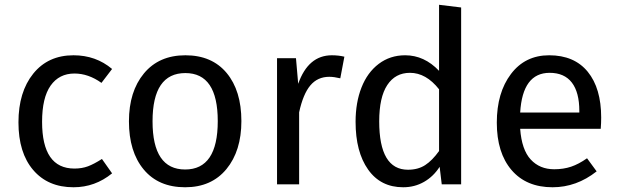

<svg xmlns="http://www.w3.org/2000/svg" viewBox="-20 -770 2582 802"><path d="M287.1 -539.1Q380.4 -539.1 448.2 -481.9L403.8 -423.8Q349.1 -462.9 291 -462.9Q227.1 -462.9 191.4 -412.4Q155.8 -361.8 155.8 -261.2Q155.8 -65.9 291 -65.9Q322.3 -65.9 347.7 -75.4Q373 -85 405.8 -106L448.2 -45.9Q377 12.2 287.1 12.2Q180.2 12.2 118.7 -59.8Q57.1 -131.8 57.1 -258.8Q57.1 -385.7 118.9 -462.4Q180.7 -539.1 287.1 -539.1Z M754.4 -539.1Q865.2 -539.1 926.8 -465.1Q988.3 -391.1 988.3 -264.2Q988.3 -139.6 925.8 -63.7Q863.3 12.2 753.4 12.2Q642.1 12.2 580.3 -62Q518.6 -136.2 518.6 -263.2Q518.6 -387.7 581.3 -463.4Q644 -539.1 754.4 -539.1ZM754.4 -464.8Q617.2 -464.8 617.2 -263.2Q617.2 -62 753.4 -62Q889.6 -62 889.6 -264.2Q889.6 -464.8 754.4 -464.8Z M1366.2 -539.1Q1394 -539.1 1418.5 -533.2L1401.4 -442.9Q1375 -449.2 1355.5 -449.2Q1306.6 -449.2 1276.4 -413.3Q1246.1 -377.4 1229.5 -300.8V0H1137.2V-526.9H1216.3L1225.6 -419.9Q1267.6 -539.1 1366.2 -539.1Z M1814 -750 1906.2 -738.8V0H1825.2L1816.4 -73.2Q1790.5 -32.7 1751.2 -10.3Q1711.9 12.2 1664.1 12.2Q1569.8 12.2 1517.6 -61.8Q1465.3 -135.7 1465.3 -261.2Q1465.3 -341.8 1490 -404.5Q1514.6 -467.3 1562 -503.2Q1609.4 -539.1 1672.4 -539.1Q1752.4 -539.1 1814 -474.1ZM1684.1 -61Q1726.1 -61 1755.9 -80.3Q1785.6 -99.6 1814 -139.2V-397Q1759.8 -465.8 1692.4 -465.8Q1631.3 -465.8 1597.7 -414.8Q1564 -363.8 1564 -263.2Q1564 -61 1684.1 -61Z M2491.2 -278.8Q2491.2 -256.3 2489.3 -231.9H2152.8Q2159.2 -144.5 2196.8 -103.8Q2234.4 -63 2294.9 -63Q2333.5 -63 2365.5 -73.7Q2397.5 -84.5 2432.1 -108.9L2472.2 -54.2Q2388.2 12.2 2288.1 12.2Q2178.2 12.2 2116.7 -59.8Q2055.2 -131.8 2055.2 -257.8Q2055.2 -382.8 2114.3 -460.9Q2173.3 -539.1 2273.9 -539.1Q2378.9 -539.1 2435.1 -470.2Q2491.2 -401.4 2491.2 -278.8ZM2399.9 -299.8V-306.2Q2399.9 -384.3 2368.7 -425Q2337.4 -465.8 2275.9 -465.8Q2162.6 -465.8 2152.8 -299.8Z"/></svg>

Font: FiraGO
Style: Regular
Weight: 400
Designer: bBox Type
Foundry: bBox Type GmbH
Version: Version 1.001;PS 001.001;hotconv 1.0.88;makeotf.lib2.5.64775